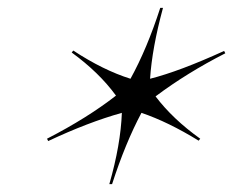

<svg xmlns="http://www.w3.org/2000/svg" viewBox="-20 -820 595 490"><path d="M276 -576Q233 -635 163 -686L167 -691Q243 -641 313 -619Q355 -695 389 -800H396Q368 -697 363 -619Q438 -638 552 -690L555 -684Q457 -634 377 -574Q421 -516 491 -466L487 -461Q409 -509 341 -532Q300 -455 266 -350H259Q288 -451 291 -532Q205 -508 103 -460L100 -466Q203 -519 276 -576Z"/></svg>

Font: Nyght Serif Italic
Style: Regular
Weight: 400
Italic angle: -16°
Designer: Maksym Kobuzan
Version: Version 0.410